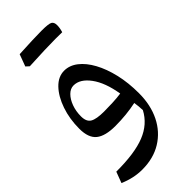

<svg xmlns="http://www.w3.org/2000/svg" viewBox="-284 -701 1038 1038"><g transform="rotate(-45 235.5 -181.5)"><path d="M130.9 276.4Q65.9 276.4 0 248L23.9 184.6Q164.1 185.1 243.9 153.3Q323.7 121.6 360.8 50.8Q360.4 34.7 358.9 21Q357.4 7.3 355 -9.3Q318.4 -1.5 277.6 2.7Q236.8 6.8 195.3 6.8Q118.2 6.8 82.3 -22Q46.4 -50.8 46.4 -120.6Q46.4 -195.8 68.4 -259.5Q90.3 -323.2 127.4 -362.1Q164.6 -400.9 210.4 -400.9Q251.5 -400.9 287.6 -372.8Q323.7 -344.7 351.3 -294.2Q378.9 -243.7 394.8 -176Q410.6 -108.4 410.6 -28.8Q410.6 61.5 376.5 130.4Q342.3 199.2 279.5 237.8Q216.8 276.4 130.9 276.4ZM337.4 -99.1Q321.3 -197.3 280.3 -252.9Q239.3 -308.6 189.9 -308.6Q165.5 -308.6 145 -288.1Q124.5 -267.6 112.3 -234.1Q100.1 -200.7 100.1 -161.6Q100.1 -120.6 124.5 -106.2Q148.9 -91.8 207 -91.8Q237.3 -91.8 271.7 -93.3Q306.2 -94.7 337.4 -99.1ZM298.3 -555.7Q230 -555.7 96.2 -548.8L78.1 -565.4Q85 -583.5 91.1 -600.3Q97.2 -617.2 103.5 -633.8Q221.2 -640.1 276.6 -640.1Q332 -640.1 345 -631.8Q357.9 -623.5 357.9 -601.6Q357.9 -579.6 350.1 -555.2Z"/></g></svg>

Font: Pinar-FD Medium
Style: Regular
Weight: 500
Designer: Amin Abedi
Version: Version 3.000